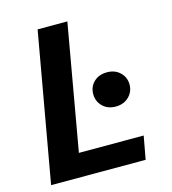

<svg xmlns="http://www.w3.org/2000/svg" viewBox="-105 -787 783 873"><g transform="rotate(-15 286.0 -350.0)"><path d="M28 0 152 -700H292L188 -109H493L473 0ZM405 -269Q367 -269 343.5 -292.5Q320 -316 320 -350Q320 -384 343.5 -407Q367 -430 406 -430Q443 -430 467 -407Q491 -384 491 -350Q491 -316 467 -292.5Q443 -269 405 -269Z"/></g></svg>

Font: DM Sans 9pt ExtraBold
Style: Italic
Weight: 800
Italic angle: -10°
Version: Version 4.004;gftools[0.9.30]